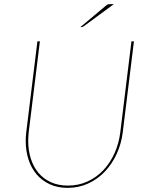

<svg xmlns="http://www.w3.org/2000/svg" viewBox="-20 -900 717 929"><path d="M309 -2Q360.5 -2 404.2 -22.2Q448 -42.5 480.8 -77.5Q513.5 -112.5 534.5 -159.5Q555.5 -206.5 562 -260L616 -700H628L574 -260Q567 -204.5 544.8 -155.8Q522.5 -107 487.8 -70.2Q453 -33.5 407 -12.2Q361 9 307 9Q258.5 9 220.8 -8.5Q183 -26 157.2 -56.2Q131.5 -86.5 118 -128Q104.5 -169.5 104.5 -217.5Q104.5 -228 105 -238.5Q105.5 -249 107 -260L161 -700H173L119 -261Q118 -250 117.2 -239.5Q116.5 -229 116.5 -218.5Q116.5 -172.5 129 -132.8Q141.5 -93 165.8 -64Q190 -35 226 -18.5Q262 -2 309 -2ZM531 -880 384 -772Q379.5 -769 375 -769H369L493 -873Q497.5 -877 501.5 -878.5Q505.5 -880 513 -880Z"/></svg>

Font: Lato Hairline
Style: Italic
Weight: 250
Italic angle: -7°
Designer: Lukasz Dziedzic
Foundry: Lukasz Dziedzic
Version: Version 1.104; Western+Polish opensource